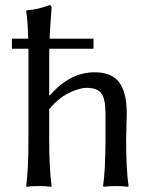

<svg xmlns="http://www.w3.org/2000/svg" viewBox="-20 -718 589 741"><path d="M169.9 -352.1 171.9 -349.1Q249 -439 345.2 -439Q411.1 -439 440.2 -399.9Q469.2 -360.8 469.2 -280.8Q469.2 -264.6 468 -230.2Q466.8 -195.8 466.8 -180.2Q466.8 -64 476.1 0L474.1 2.9Q456.1 0 427 0Q397.9 0 379.9 2.9L377.9 0Q386.7 -61 387.2 -180.2V-277.8Q387.2 -336.9 371.1 -357.9Q355 -378.9 314.9 -378.9Q285.2 -378.9 245.1 -358.9Q205.1 -338.9 169.9 -296.9V-180.2Q169.9 -69.3 179.2 0L176.8 2.9Q158.7 0 129.9 0Q101.1 0 83 2.9L81.1 0Q89.8 -64.9 89.8 -180.2V-481Q89.8 -513.7 89.8 -529.8H25.9V-568.8H88.9Q86.9 -639.6 81.1 -674.8L83 -678.2Q127.9 -681.2 169.9 -698.2Q178.7 -698.2 179.2 -688Q172.9 -609.4 171.4 -568.8H340.8V-529.8H170.4Q170.4 -511.2 169.9 -501Z"/></svg>

Font: Biolilbert
Style: Regular
Weight: 400
Designer: Philipp H. Poll
Foundry: Philipp H. Poll
Version: Version 1.1.0